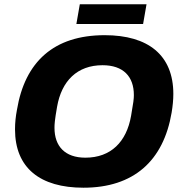

<svg xmlns="http://www.w3.org/2000/svg" viewBox="-20 -863 850 895"><path d="M336 -751H647L663 -843H352ZM369 12C603 12 742 -113 780 -338C785 -368 788 -397 788 -425C788 -606 671 -699 468 -699C231 -699 96 -575 59 -351C53 -320 50 -290 50 -260C50 -80 167 12 369 12ZM378 -128C283 -128 234 -181 234 -267C234 -284 235 -302 246 -365C267 -486 340 -559 458 -559C555 -559 604 -506 604 -420C604 -403 602 -385 591 -323C570 -202 497 -128 378 -128Z"/></svg>

Font: Archivo ExtraBold
Style: Italic
Weight: 800
Italic angle: -10°
Designer: Hector Gatti
Foundry: Omnibus-Type
Version: Version 2.001